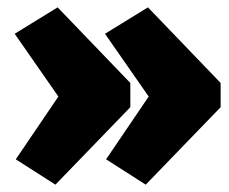

<svg xmlns="http://www.w3.org/2000/svg" viewBox="-20 -502 625 523"><path d="M581 -276V-210L377 1L269 -68L385 -239L266 -410L383 -482ZM335 -276V-210L131 1L23 -68L139 -239L20 -410L137 -482Z"/></svg>

Font: Passion One
Style: Bold
Weight: 700
Designer: Alejandro Lo Celso
Foundry: Fontstage
Version: Version 1.002